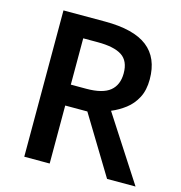

<svg xmlns="http://www.w3.org/2000/svg" viewBox="-106 -810 855 905"><g transform="rotate(15 321.5 -357.0)"><path d="M296 -714Q436 -714 503 -662Q570 -610 570 -505Q570 -452 550.5 -415Q531 -378 499.5 -354Q468 -330 432 -315L636 0H497L325 -283H217V0H93V-714ZM288 -611H217V-385H292Q372 -385 408 -414.5Q444 -444 444 -501Q444 -561 406 -586Q368 -611 288 -611Z"/></g></svg>

Font: Noto Sans Sundanese SemiBold
Style: Regular
Weight: 600
Version: Version 2.003